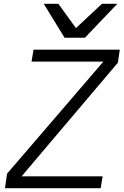

<svg xmlns="http://www.w3.org/2000/svg" viewBox="-20 -985 647 1005"><path d="M17 -76 521 -662.5H145L155.5 -725H607L597 -657L93 -62H517L507 0H6ZM209 -965H285.5L377.5 -838L513.5 -965H594L424.5 -787.5H318Z"/></svg>

Font: JuliaMono Light
Style: Italic
Weight: 300
Italic angle: -9°
Monospace: yes
Designer: cormullion
Foundry: corm
Version: Version 0.054; ttfautohint (v1.8.4)